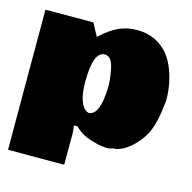

<svg xmlns="http://www.w3.org/2000/svg" viewBox="-110 -715 978 979"><g transform="rotate(15 379.0 -225.0)"><path d="M16.6 -584 142.6 -584.5H270Q279.3 -565.4 286.6 -552.2L305.2 -518.1Q356.9 -565.4 400.6 -585.2Q444.3 -605 496.1 -605Q547.9 -605 588.9 -585.9Q661.1 -552.2 696 -471.7Q731 -391.1 731 -299.8Q731 -288.1 729 -278.3Q721.2 -193.4 699.5 -137.5Q677.7 -81.5 623 -31.2V-31.7Q574.2 10.3 530.3 10.3Q517.6 16.1 504.6 16.1Q491.7 16.1 468.5 12.9Q445.3 9.8 438 5.9Q370.1 -8.8 328.1 -51.8L309.6 -51.3Q314 -23.4 314 -3.4L313.5 5.4V154.8L165 155.3H17.1L16.6 -214.4ZM425.3 -245.6 427.7 -276.4Q427.2 -276.9 427.2 -278.3Q427.2 -279.8 427.7 -280.8V-289.1Q427.7 -313 425.8 -328.6L422.9 -349.1Q421.9 -354 417.5 -378.9Q405.8 -441.9 368.2 -441.9Q307.6 -441.9 307.6 -282.7Q307.6 -195.3 334.5 -155.3Q347.2 -136.7 365.7 -132.3Q416.5 -136.7 425.3 -245.6Z"/></g></svg>

Font: Bowlby One
Style: Regular
Weight: 400
Designer: vernon adams
Foundry: vernon adams
Version: Version 1.000